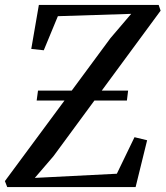

<svg xmlns="http://www.w3.org/2000/svg" viewBox="-31 -763 675 783"><path d="M-1.5 0 -11 -24.5 232 -353H118.5L124 -393.5H261.5L419.5 -607.5L504 -706.5L205 -697L147.5 -558L96.5 -563.5L127.5 -743H616L624 -719.5L384 -393.5H491.5L486.5 -353H354L187 -126L111 -37.5L445.5 -54.5L517.5 -203.5L569 -191L522 0Z"/></svg>

Font: Merriweather 96pt
Style: Italic
Weight: 400
Italic angle: -7.8°
Version: Version 2.101